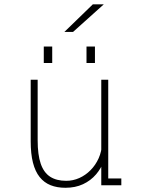

<svg xmlns="http://www.w3.org/2000/svg" viewBox="-20 -878 690 910"><path d="M290 12Q250.5 12 219.8 -0.2Q189 -12.5 168 -38.8Q147 -65 136.2 -107Q125.5 -149 125.5 -208V-500H158.5V-213Q158.5 -144.5 173 -102.2Q187.5 -60 217.5 -40.5Q247.5 -21 294 -21Q326 -21 355.8 -34.2Q385.5 -47.5 409.2 -71.5Q433 -95.5 447.5 -127.8Q462 -160 463.5 -198H487Q487 -156.5 473.8 -118.8Q460.5 -81 435.2 -51.5Q410 -22 373.5 -5Q337 12 290 12ZM460 0V-90.5V-500H493V-17L478 -32H555V0ZM187.5 -657.5H227.5V-579.5H187.5ZM390 -657.5H430V-579.5H390ZM326 -726.5H285L420 -857.5H472Z"/></svg>

Font: Trispace Thin Thin
Style: Regular
Weight: 250
Version: Version 1.210